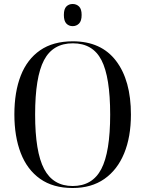

<svg xmlns="http://www.w3.org/2000/svg" viewBox="-20 -932 729 962"><path d="M344 10Q246 10 181 -36Q116 -82 84 -165Q52 -248 52 -359Q52 -471 84 -553Q116 -635 181 -680Q246 -725 345 -725Q487 -725 561.5 -627Q636 -529 636 -358Q636 -246 602 -163.5Q568 -81 503 -35.5Q438 10 344 10ZM344 0Q443 0 487.5 -85Q532 -170 532 -358Q532 -546 488.5 -630.5Q445 -715 345 -715Q245 -715 200.5 -630.5Q156 -546 156 -358Q156 -171 201 -85.5Q246 0 344 0ZM344 -801Q325 -801 312.5 -814Q300 -827 300 -857Q300 -887 312.5 -899.5Q325 -912 344 -912Q363 -912 376 -899.5Q389 -887 389 -857Q389 -827 376 -814Q363 -801 344 -801Z"/></svg>

Font: Noto Serif Display SemiCondensed
Style: Regular
Weight: 400
Width: 4
Designer: Monotype Design Team
Foundry: Monotype Imaging Inc.
Version: Version 2.009